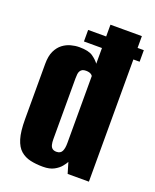

<svg xmlns="http://www.w3.org/2000/svg" viewBox="-123 -702 630 781"><g transform="rotate(20 192.0 -311.5)"><path d="M141 -529V-579H382V-529ZM158 7Q128 7 103.5 1.5Q79 -4 61 -19.5Q43 -35 33.5 -66Q24 -97 24 -150V-389Q24 -424 34.5 -445.5Q45 -467 61 -479Q77 -491 95.5 -496Q114 -501 132 -501Q172 -501 190.5 -488Q209 -475 219 -461V-630H355V0H263L249 -47Q245 -39 234.5 -26Q224 -13 205.5 -3Q187 7 158 7ZM189 -69Q198 -69 204 -72.5Q210 -76 213 -82.5Q216 -89 217.5 -97.5Q219 -106 219 -118V-408Q218 -410 214.5 -413Q211 -416 205 -418Q199 -420 190 -420Q180 -420 174.5 -417Q169 -414 165.5 -408.5Q162 -403 161 -395Q160 -387 160 -376V-113Q160 -99 162.5 -89Q165 -79 171.5 -74Q178 -69 189 -69Z"/></g></svg>

Font: Alumni Sans ExtraBold
Style: Regular
Weight: 800
Designer: Robert E. Leuschke
Foundry: Robert E. Leuschke
Version: Version 1.018